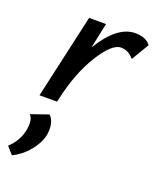

<svg xmlns="http://www.w3.org/2000/svg" viewBox="-168 -506 729 895"><g transform="rotate(20 196.5 -59.0)"><path d="M347 -425Q402 -425 424 -393L372 -306Q345 -339 308 -339Q263 -339 205 -245.5Q147 -152 117 -17L113 0H26L120 -418H204L177 -292Q258 -425 347 -425ZM101 68Q132 98 122 162Q113 204 79.5 244.5Q46 285 1 307L-31 271Q15 227 25 172Q35 122 14 98Z"/></g></svg>

Font: EauTestInfant Semibold
Style: Italic
Weight: 600
Italic angle: -12°
Designer: Christian Thalmann (Catharsis Fonts)
Version: Version 0.001;PS 000.001;hotconv 1.0.88;makeotf.lib2.5.64775